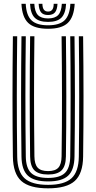

<svg xmlns="http://www.w3.org/2000/svg" viewBox="-20 -993 511 1021"><path d="M235.8 8.5Q136.8 8.5 93.2 -30.6Q49.8 -69.8 48.5 -160Q46.5 -313.2 46.5 -474.4Q46.5 -635.5 48.5 -800H71.5Q69.5 -646.5 69.4 -483.6Q69.2 -320.8 71.5 -160.5Q72.5 -79.5 110.8 -44.8Q149 -10 235.8 -10Q321.8 -10 360 -44.8Q398.2 -79.5 399.2 -160.5Q401.2 -318.8 401.2 -479.8Q401.2 -640.8 399.2 -800H422Q424 -640.8 424.1 -480.4Q424.2 -320 422 -160Q420.8 -69.8 377.5 -30.6Q334.2 8.5 235.8 8.5ZM235.8 -28.2Q161 -28.2 128.1 -59Q95.2 -89.8 94.2 -160.8Q92 -322.2 92.1 -481.4Q92.2 -640.5 94.2 -800H117.2Q115.2 -644 115.1 -483Q115 -322 117.2 -161Q118 -99.5 145.6 -73.1Q173.2 -46.8 235.8 -46.8Q297.8 -46.8 325.1 -73.1Q352.5 -99.5 353.5 -161Q355.5 -319.2 355.5 -479.9Q355.5 -640.5 353.5 -800H376.2Q378.2 -639.2 378.4 -479.9Q378.5 -320.5 376.2 -160.8Q375.2 -89.8 342.6 -59Q310 -28.2 235.8 -28.2ZM235.8 -65Q185.5 -65 163.1 -87.2Q140.8 -109.5 140.2 -161.2Q138 -322.5 138.1 -481.4Q138.2 -640.2 140.2 -800H163Q161 -646.5 161 -483.6Q161 -320.8 163 -161.5Q163.5 -120 180.2 -101.6Q197 -83.2 235.8 -83.2Q274 -83.2 290.5 -101.6Q307 -120 307.5 -161.5Q309.8 -320.8 309.6 -480.6Q309.5 -640.5 307.5 -800H330.5Q332.5 -638.8 332.6 -479.8Q332.8 -320.8 330.5 -161.2Q329.8 -109.5 307.5 -87.2Q285.2 -65 235.8 -65ZM235.5 -840Q163 -840 130.2 -870.9Q97.5 -901.8 94 -972.8H116.8Q119.8 -911.5 147.4 -885Q175 -858.5 235.5 -858.5Q296 -858.5 323.5 -885Q351 -911.5 354.2 -972.8H377.2Q373.2 -901.8 340.4 -870.9Q307.5 -840 235.5 -840ZM235.5 -876.5Q186.8 -876.5 164.5 -898.9Q142.2 -921.2 139.8 -972.8H162.5Q164.5 -931.2 181.5 -913.1Q198.5 -895 235.5 -895Q272.5 -895 289.5 -913.1Q306.5 -931.2 308.8 -972.8H331.5Q328.8 -921.2 306.5 -898.9Q284.2 -876.5 235.5 -876.5ZM235.5 -913.2Q210.2 -913.2 198.6 -927.1Q187 -941 185.5 -972.8H205.5Q205.8 -931.5 235.5 -931.5Q265.8 -931.5 265.5 -972.8H285.8Q284 -941 272.4 -927.1Q260.8 -913.2 235.5 -913.2Z"/></svg>

Font: Big Shoulders Inline Text
Style: Bold
Weight: 700
Designer: Patric King
Foundry: XO Type Co
Version: Version 1.000